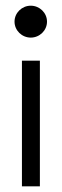

<svg xmlns="http://www.w3.org/2000/svg" viewBox="-20 -664 219 674"><path d="M31 -588C31 -557 57 -532 88 -532C119 -532 145 -557 145 -588C145 -619 119 -644 88 -644C57 -644 31 -619 31 -588ZM57 -10H120V-451H57Z"/></svg>

Font: Charger Sport
Style: Lit
Weight: 300
Designer: Jasper
Foundry: Cannot Into Space Fonts
Version: Version 1.1